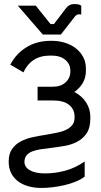

<svg xmlns="http://www.w3.org/2000/svg" viewBox="-20 -728 502 950"><path d="M399 71Q353 103 303 116.5Q253 130 203 130Q155 130 128 114.5Q101 99 101 73Q101 53 111.5 40.5Q122 28 140 21Q158 14 181.5 10.5Q205 7 231 4Q265 0 299.5 -6Q334 -12 362.5 -27Q391 -42 409 -69Q427 -96 427 -142V-150Q427 -188 406.5 -220.5Q386 -253 348 -273Q376 -293 390.5 -319Q405 -345 405 -377V-390Q405 -420 392 -445Q379 -470 356.5 -488Q334 -506 303 -516Q272 -526 237 -526H231Q162 -526 110.5 -494Q59 -462 31 -408L96 -370Q114 -410 147 -431.5Q180 -453 229 -453H234Q278 -453 303 -432Q328 -411 328 -379V-374Q328 -342 304.5 -320.5Q281 -299 243 -299H166V-231H241Q295 -231 322 -209Q349 -187 349 -151V-146Q349 -123 337 -108.5Q325 -94 305.5 -85Q286 -76 260 -71Q234 -66 206 -61Q173 -56 140.5 -49Q108 -42 82 -28Q56 -14 39.5 9.5Q23 33 23 72Q23 104 35 128Q47 152 68.5 168.5Q90 185 120 193.5Q150 202 185 202Q211 202 240 198.5Q269 195 297.5 188.5Q326 182 352.5 171.5Q379 161 399 146ZM192 -557H281L352 -648Q357 -653 361 -655Q365 -657 370 -657Q372 -657 375 -657Q378 -657 382 -656V-700Q377 -704 368 -706Q359 -708 349 -708Q335 -708 325 -703Q315 -698 307 -688L247 -609H230L157 -700H68Z"/></svg>

Font: Fixel Variable
Style: Regular
Weight: 100
Width: 3
Designer: AlfaBravo + MacPaw
Foundry: Kyrylo Tkachov, Marchela Mozhyna, Serhii Makarenko, Maria Weinstein, Zakhar Kryvoshyya
Version: Version 1.211